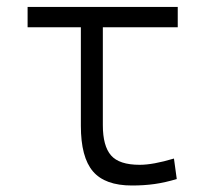

<svg xmlns="http://www.w3.org/2000/svg" viewBox="-20 -538 626 567"><path d="M369.6 9.8Q290 9.8 254.4 -32Q218.8 -73.7 218.8 -166.5V-457.5H61.5V-517.6H504.9V-457.5H283.7V-168.5Q283.7 -106.9 307.9 -79.1Q332 -51.3 392.6 -51.3Q432.1 -51.3 493.7 -69.8L502 -9.3Q467.8 1 436.8 5.4Q405.8 9.8 369.6 9.8Z"/></svg>

Font: Cascadia Mono PL Light
Style: Regular
Weight: 300
Monospace: yes
Designer: Aaron Bell
Foundry: Saja Typeworks
Version: Version 2404.023; ttfautohint (v1.8.4)